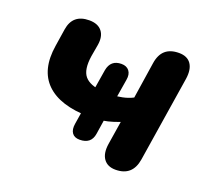

<svg xmlns="http://www.w3.org/2000/svg" viewBox="-94 -615 809 740"><g transform="rotate(20 311.0 -244.5)"><path d="M386.5 -75.6 401.8 -171.8Q354.2 -152.7 310 -150.1L341.2 -171.4L329.7 -96.8Q323 -53 275.8 -53Q254.3 -53 244.6 -66.7Q234.9 -80.4 238.9 -105L249.5 -171.4L279.6 -148.9Q159.6 -150.5 104.4 -204.6Q49.1 -258.7 65.5 -361.6L76.5 -432.7Q86.7 -498.4 154.5 -498.4Q189.8 -498.4 206.6 -477.6Q223.3 -456.7 217.3 -420.4L208.7 -371Q200.1 -313.5 221 -288.3Q241.9 -263.2 294.4 -258.8L260.9 -245L276.1 -338.3Q284.3 -382.9 328.4 -382.9Q349.8 -382.9 360.4 -369.1Q371.1 -355.3 366.9 -331.7L352.7 -245.2L330.7 -257.6Q353 -258.4 375.7 -263.1Q398.5 -267.7 418.5 -277.9L441.2 -426.8Q446.6 -463.1 466.9 -480.8Q487.1 -498.4 522.4 -498.4Q556.5 -498.4 571.9 -476.3Q587.2 -454.1 581.4 -414.4L526.1 -63.2Q514.8 8.4 445.2 8.4Q412.1 8.4 396.3 -13.8Q380.5 -35.9 386.5 -75.6Z"/></g></svg>

Font: SN Pro Thin
Style: Italic
Weight: 200
Italic angle: -9°
Designer: Tobias Whetton
Foundry: Supernotes
Version: Version 1.003;Glyphs 3.3 (3324)